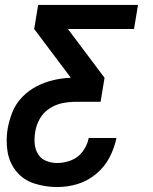

<svg xmlns="http://www.w3.org/2000/svg" viewBox="-20 -550 616 775"><path d="M211 205Q252 205 292.5 193Q333 181 367.5 152.5Q402 124 422 85.5Q442 47 450 7H338Q333 35 314.5 60.5Q296 86 267.5 97Q239 108 211 108Q188 108 166.5 99.5Q145 91 133.5 72Q122 53 120 30Q118 7 122 -17Q126 -44 140 -69.5Q154 -95 179 -111.5Q204 -128 231 -133.5Q258 -139 285 -139H386L402 -236L254 -433H521L537 -530H134L118 -433L266 -236Q232 -235 197 -227Q162 -219 129.5 -202.5Q97 -186 70.5 -159Q44 -132 30.5 -98.5Q17 -65 11 -31Q3 16 10.5 62Q18 108 46.5 142.5Q75 177 119.5 191Q164 205 211 205Z"/></svg>

Font: Iosevka Sparkle SmBdObl
Style: Regular
Weight: 600
Italic angle: -9°
Designer: Belleve Invis
Foundry: Belleve Invis
Version: Version 4.5.0; ttfautohint (v1.8.3)